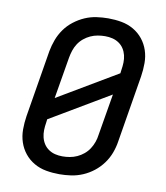

<svg xmlns="http://www.w3.org/2000/svg" viewBox="-84 -813 768 890"><g transform="rotate(10 300.0 -367.5)"><path d="M255 8Q223 8 192.5 2.5Q162 -3 136 -18Q110 -33 91.5 -56Q73 -79 63.5 -107.5Q54 -136 54 -167.5Q54 -199 59 -231L111 -546Q116 -573 126 -600Q136 -627 153 -651Q170 -675 194 -693.5Q218 -712 244.5 -723.5Q271 -735 299 -739Q327 -743 354 -743Q386 -743 416.5 -737.5Q447 -732 473 -717Q499 -702 517.5 -679Q536 -656 545.5 -627.5Q555 -599 555 -567.5Q555 -536 550 -504L498 -189Q494 -162 484 -135Q474 -108 456.5 -84Q439 -60 415.5 -41.5Q392 -23 365 -11.5Q338 0 310 4Q282 8 255 8ZM173 -336 453 -502 455 -518Q458 -536 458.5 -553.5Q459 -571 455 -587.5Q451 -604 442 -618Q433 -632 419 -641.5Q405 -651 388.5 -655Q372 -659 354 -659Q337 -659 319.5 -656Q302 -653 285.5 -645.5Q269 -638 254.5 -626Q240 -614 230 -598.5Q220 -583 214.5 -566Q209 -549 206 -532ZM255 -76Q272 -76 289.5 -79Q307 -82 323.5 -89.5Q340 -97 354.5 -109Q369 -121 379 -136.5Q389 -152 395 -169Q401 -186 403 -203L436 -399L156 -233L154 -217Q151 -199 150.5 -181.5Q150 -164 154 -147.5Q158 -131 167 -117Q176 -103 190 -93.5Q204 -84 220.5 -80Q237 -76 255 -76Z"/></g></svg>

Font: Iosevka Aile Medium Oblique
Style: Regular
Weight: 500
Italic angle: -9°
Designer: Belleve Invis
Foundry: Belleve Invis
Version: Version 31.1.0; ttfautohint (v1.8.4)